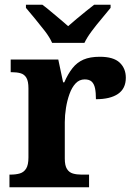

<svg xmlns="http://www.w3.org/2000/svg" viewBox="-20 -786 563 806"><path d="M19.7 0V-53H23.8Q46.8 -53 63.6 -58Q80.3 -63 89.9 -78.5Q99.4 -94 99.4 -125V-415Q99.4 -445 90.8 -459.5Q82.2 -474 66.3 -478.5Q50.5 -483 28.5 -483H24.9V-536H224.7L244.9 -440.5H249.9Q265.2 -475.7 284.2 -499.8Q303.3 -524 330.6 -535.9Q357.9 -547.7 399 -547.7Q456.4 -547.7 482.3 -523.2Q508.2 -498.7 508.2 -459.7Q508.2 -414.2 475.4 -391.8Q442.6 -369.5 382.7 -369.5Q382.7 -397.5 378.9 -415.7Q375 -433.8 365 -443.3Q354.9 -452.7 335.5 -452.7Q313.3 -452.7 297.5 -436Q281.7 -419.2 271.9 -391.8Q262 -364.5 257 -333.2Q252 -302 252 -273V-120Q252 -91 261.2 -76.5Q270.4 -62 286.3 -57.5Q302.2 -53 321.8 -53H353.9V0ZM198.8 -606Q188.8 -629 168.5 -655.5Q148.1 -682 126.5 -708Q104.9 -734 88.9 -753V-766H158.1Q172.4 -755.6 191.7 -739.2Q211 -722.8 231.1 -706.3Q251.1 -689.8 266.1 -676.2Q281.1 -689.8 301.1 -706.3Q321.1 -722.8 341.2 -739.2Q361.3 -755.6 375.1 -766H444.2V-753Q429.2 -734 407.1 -708Q385 -682 365.2 -655.5Q345.4 -629 334.4 -606Z"/></svg>

Font: Noto Serif Sinhala
Style: Regular
Weight: 400
Designer: Jelle Bosma - Monotype Design Team
Foundry: Monotype Imaging Inc.
Version: Version 2.006